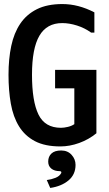

<svg xmlns="http://www.w3.org/2000/svg" viewBox="-20 -726 540 948"><path d="M430 -565Q398 -588 360 -600Q322 -612 287 -612Q211 -612 174.5 -549.5Q138 -487 138 -357Q138 -226 170 -160.5Q202 -95 281 -95Q296 -95 315 -99.5Q334 -104 347 -113V-290H252V-381H456V-68Q418 -37 371 -20Q324 -3 278 -3Q202 -3 152.5 -29Q103 -55 74 -102Q45 -149 33.5 -214Q22 -279 22 -357Q22 -435 35.5 -499Q49 -563 80 -609Q111 -655 162 -680.5Q213 -706 288 -706Q367 -706 446 -665V-565ZM218 72Q218 47 234 32Q250 17 282 17Q314 17 333.5 38.5Q353 60 353 88Q353 136 318 165Q283 194 228 202L211 163Q234 160 254 152Q274 144 282 129Q284 125 282 122Q280 119 275 119Q249 119 233.5 106.5Q218 94 218 72Z"/></svg>

Font: D2Coding ligature
Style: Bold
Weight: 700
Monospace: yes
Designer: Yong-Rak Park; Jeong-Hwan Yoon; Sang-Min Lee;
Foundry: NHN Corporation
Version: Version 1.3.2; Build 20180524